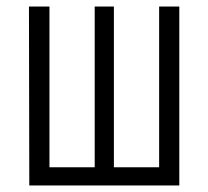

<svg xmlns="http://www.w3.org/2000/svg" viewBox="-20 -570 640 590"><path d="M70 0H531V-550H469V-56H330V-550H271V-56H132V-550H69Z"/></svg>

Font: JetBrains Mono ExtraLight
Style: Regular
Weight: 240
Monospace: yes
Designer: Philipp Nurullin, Konstantin Bulenkov
Foundry: JetBrains
Version: Version 2.305